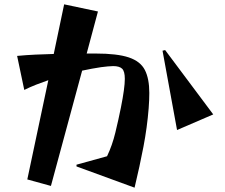

<svg xmlns="http://www.w3.org/2000/svg" viewBox="-20 -814 1040 886"><path d="M333 -46V-54L474 -93Q498 -143 512.5 -203Q527 -263 538 -318Q556 -408 556 -450Q556 -485 543.5 -497Q531 -509 502 -509Q491 -509 477 -507.5Q463 -506 446 -504Q426 -501 404 -497Q382 -493 359 -488L215 44L106 14L203 -444Q174 -434 146 -423Q118 -412 92 -399L59 -556Q101 -560 144 -562Q187 -564 228 -565L276 -794L432 -761L380 -567H421Q521 -567 574.5 -549Q628 -531 648.5 -491Q669 -451 669 -385Q669 -353 666 -314Q659 -226 642 -137Q625 -48 601 52ZM797 -214 730 -580 742 -583 964 -286Z"/></svg>

Font: Reggae One
Style: Regular
Weight: 400
Designer: Fontworks Inc.
Foundry: Fontworks Inc.
Version: Version 1.100